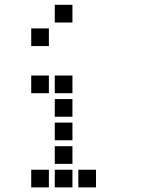

<svg xmlns="http://www.w3.org/2000/svg" viewBox="-20 -808 640 815"><path d="M213.5 -787.5Q212.5 -787.5 212.5 -787.5Q212.5 -787.5 212.5 -786.5V-713.5Q212.5 -712.5 212.5 -712.5Q212.5 -712.5 213.5 -712.5H286.5Q287.5 -712.5 287.5 -712.5Q287.5 -712.5 287.5 -713.5V-786.5Q287.5 -787.5 287.5 -787.5Q287.5 -787.5 286.5 -787.5ZM113.5 -687.5Q112.5 -687.5 112.5 -687.5Q112.5 -687.5 112.5 -686.5V-613.5Q112.5 -612.5 112.5 -612.5Q112.5 -612.5 113.5 -612.5H186.5Q187.5 -612.5 187.5 -612.5Q187.5 -612.5 187.5 -613.5V-686.5Q187.5 -687.5 187.5 -687.5Q187.5 -687.5 186.5 -687.5ZM113.5 -487.5Q112.5 -487.5 112.5 -487.5Q112.5 -487.5 112.5 -486.5V-413.5Q112.5 -412.5 112.5 -412.5Q112.5 -412.5 113.5 -412.5H186.5Q187.5 -412.5 187.5 -412.5Q187.5 -412.5 187.5 -413.5V-486.5Q187.5 -487.5 187.5 -487.5Q187.5 -487.5 186.5 -487.5ZM213.5 -487.5Q212.5 -487.5 212.5 -487.5Q212.5 -487.5 212.5 -486.5V-413.5Q212.5 -412.5 212.5 -412.5Q212.5 -412.5 213.5 -412.5H286.5Q287.5 -412.5 287.5 -412.5Q287.5 -412.5 287.5 -413.5V-486.5Q287.5 -487.5 287.5 -487.5Q287.5 -487.5 286.5 -487.5ZM213.5 -387.5Q212.5 -387.5 212.5 -387.5Q212.5 -387.5 212.5 -386.5V-313.5Q212.5 -312.5 212.5 -312.5Q212.5 -312.5 213.5 -312.5H286.5Q287.5 -312.5 287.5 -312.5Q287.5 -312.5 287.5 -313.5V-386.5Q287.5 -387.5 287.5 -387.5Q287.5 -387.5 286.5 -387.5ZM213.5 -287.5Q212.5 -287.5 212.5 -287.5Q212.5 -287.5 212.5 -286.5V-213.5Q212.5 -212.5 212.5 -212.5Q212.5 -212.5 213.5 -212.5H286.5Q287.5 -212.5 287.5 -212.5Q287.5 -212.5 287.5 -213.5V-286.5Q287.5 -287.5 287.5 -287.5Q287.5 -287.5 286.5 -287.5ZM213.5 -187.5Q212.5 -187.5 212.5 -187.5Q212.5 -187.5 212.5 -186.5V-113.5Q212.5 -112.5 212.5 -112.5Q212.5 -112.5 213.5 -112.5H286.5Q287.5 -112.5 287.5 -112.5Q287.5 -112.5 287.5 -113.5V-186.5Q287.5 -187.5 287.5 -187.5Q287.5 -187.5 286.5 -187.5ZM113.5 -87.5Q112.5 -87.5 112.5 -87.5Q112.5 -87.5 112.5 -86.5V-13.5Q112.5 -12.5 112.5 -12.5Q112.5 -12.5 113.5 -12.5H186.5Q187.5 -12.5 187.5 -12.5Q187.5 -12.5 187.5 -13.5V-86.5Q187.5 -87.5 187.5 -87.5Q187.5 -87.5 186.5 -87.5ZM213.5 -87.5Q212.5 -87.5 212.5 -87.5Q212.5 -87.5 212.5 -86.5V-13.5Q212.5 -12.5 212.5 -12.5Q212.5 -12.5 213.5 -12.5H286.5Q287.5 -12.5 287.5 -12.5Q287.5 -12.5 287.5 -13.5V-86.5Q287.5 -87.5 287.5 -87.5Q287.5 -87.5 286.5 -87.5ZM313.5 -87.5Q312.5 -87.5 312.5 -87.5Q312.5 -87.5 312.5 -86.5V-13.5Q312.5 -12.5 312.5 -12.5Q312.5 -12.5 313.5 -12.5H386.5Q387.5 -12.5 387.5 -12.5Q387.5 -12.5 387.5 -13.5V-86.5Q387.5 -87.5 387.5 -87.5Q387.5 -87.5 386.5 -87.5Z"/></svg>

Font: Doto Black
Style: Regular
Weight: 900
Monospace: yes
Version: Version 1.000